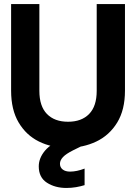

<svg xmlns="http://www.w3.org/2000/svg" viewBox="-20 -720 674 951"><path d="M314 12Q236 12 173 -19Q110 -50 72.5 -113Q35 -176 35 -271V-700H175V-270Q175 -194 212.5 -155.5Q250 -117 317 -117Q384 -117 421.5 -155.5Q459 -194 459 -270V-700H599V-271Q599 -176 560.5 -113Q522 -50 457 -19Q392 12 314 12ZM309 211Q253 211 212.5 185Q172 159 172 104Q172 63 203 26Q234 -11 318 -47L363 -66L394 -1L343 24Q307 42 292 58Q277 74 277 91Q277 109 290.5 119.5Q304 130 327 130Q360 130 399 115V197Q380 203 357 207Q334 211 309 211Z"/></svg>

Font: Host Grotesk Black
Style: Regular
Weight: 900
Designer: Doğukan Karapınar based on Poppins by Indian Type Foundry, Jonny Pinhorn
Foundry: Element Type
Version: Version 1.000; ttfautohint (v1.8.4.7-5d5b);gftools[0.9.33]